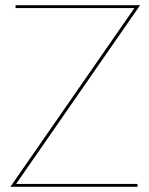

<svg xmlns="http://www.w3.org/2000/svg" viewBox="-20 -720 575 740"><path d="M40 -689V-700H520L42 -11H510V0H20L498 -689Z"/></svg>

Font: Jost* Hairline
Style: Regular
Weight: 100
Version: Version 3.7